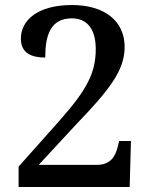

<svg xmlns="http://www.w3.org/2000/svg" viewBox="-20 -744 599 764"><path d="M54 0H496L501 -183H454L449 -162C439 -121 420 -88 365 -88H134L284 -250C415 -386 476 -464 476 -557C476 -659 398 -724 266 -724C132 -724 63 -665 63 -590C63 -533 105 -515 160 -515C160 -604 181 -671 266 -671C329 -671 361 -625 361 -549C361 -454 326 -387 216 -263L54 -81Z"/></svg>

Font: Noto Serif Vithkuqi Medium
Style: Regular
Weight: 500
Version: Version 1.005